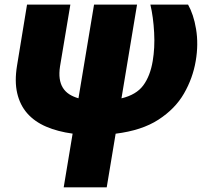

<svg xmlns="http://www.w3.org/2000/svg" viewBox="-20 -565 881 818"><path d="M52.6 -285.5 95.2 -545.5H279.8L235.8 -282.7Q231.2 -252.8 234.4 -230.1Q237.6 -207.4 247.9 -190.9Q258.2 -174.4 275 -163.5Q291.9 -152.7 314.3 -146.3L380.7 -545.5H563.9L497.5 -146Q560.7 -161.2 590.2 -201Q620 -241.1 630.7 -305.4Q635.3 -333.1 636.9 -362.9Q638.5 -392.8 636.7 -426.1Q633.2 -492.2 620.7 -545.5H781.2Q792.6 -525.2 801.3 -499.3Q810 -473.4 815.3 -441.1Q820.7 -408.7 820.3 -374.8Q820 -340.9 813.9 -305.4Q801.5 -231.9 763.8 -166.5Q726.2 -101.2 654.8 -55Q584.2 -9.2 472.7 4.6L434.7 233H251.4L289.4 4.3Q225.9 -4.3 176.7 -25.4Q127.5 -46.5 96.2 -82Q65 -117.5 53.3 -168Q41.5 -218.4 52.6 -285.5Z"/></svg>

Font: Inter P Black
Style: Italic
Weight: 900
Italic angle: -9.40001°
Designer: Rasmus Andersson
Foundry: rsms
Version: Version 3.018;git-588b23468